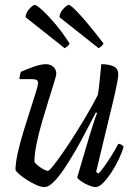

<svg xmlns="http://www.w3.org/2000/svg" viewBox="-20 -761 550 781"><path d="M161 0Q147 0 128 -8.5Q109 -17 90 -29Q71 -41 58 -52.5Q45 -64 43 -70Q43 -97 52 -138Q61 -179 75 -224.5Q89 -270 102.5 -312Q116 -354 125.5 -384.5Q135 -415 135 -424Q135 -439 112 -439H59Q59 -446 61 -455Q63 -464 65 -469Q90 -480 118.5 -490Q147 -500 167 -500Q184 -500 196.5 -489.5Q209 -479 209 -461Q209 -454 200 -425Q191 -396 178 -354.5Q165 -313 151.5 -267Q138 -221 129 -177.5Q120 -134 120 -102Q131 -88 149 -77Q167 -66 175 -66Q180 -66 197.5 -88Q215 -110 239.5 -145.5Q264 -181 290 -222.5Q316 -264 339.5 -304.5Q363 -345 378 -375Q382 -398 385.5 -433.5Q389 -469 392 -500Q421 -500 441 -491.5Q461 -483 461 -458Q461 -440 448.5 -385Q436 -330 415.5 -247Q395 -164 371 -62L381 -55Q390 -64 405 -85Q420 -106 435.5 -131Q451 -156 461 -176Q469 -176 474.5 -172Q480 -168 483 -164Q477 -143 464 -115Q451 -87 434 -61Q417 -35 400 -17.5Q383 0 369 0Q358 0 341 -7Q324 -14 310.5 -23.5Q297 -33 294 -39L346 -215Q356 -247 364 -271Q372 -295 375 -301L370 -304Q352 -270 331 -229Q310 -188 286.5 -147.5Q263 -107 240.5 -73.5Q218 -40 197.5 -20Q177 0 161 0ZM381 -565 222 -691Q223 -709 237.5 -725Q252 -741 260 -741Q269 -741 308 -698Q347 -655 401 -584Q399 -579 393 -573.5Q387 -568 381 -565ZM243 -565 84 -691Q85 -709 99.5 -725Q114 -741 122 -741Q128 -741 150 -721.5Q172 -702 202.5 -666.5Q233 -631 263 -584Q261 -579 255 -573.5Q249 -568 243 -565Z"/></svg>

Font: Texturina 72pt 72pt Light
Style: Italic
Weight: 300
Italic angle: -11°
Designer: Guillermo Torres Carreño
Foundry: Omnibus-Type
Version: Version 1.002; ttfautohint (v1.8.3)